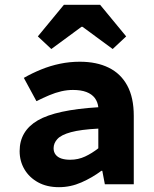

<svg xmlns="http://www.w3.org/2000/svg" viewBox="-20 -764 640 796"><path d="M224.4 12Q174.2 12 137.8 -8.1Q101.3 -28.2 81.4 -62Q61.4 -95.9 61.4 -137.6Q61.4 -220.9 136.6 -264.9Q211.9 -308.8 387.6 -319.4Q385.1 -341.6 373 -357.7Q360.8 -373.8 338.3 -382.5Q315.7 -391.1 282.4 -391.1Q258.5 -391.1 234.1 -385.5Q209.7 -379.9 184.4 -369.2Q159.1 -358.6 131.1 -344.6L78.8 -441.1Q113.1 -460.7 150.8 -476Q188.5 -491.4 228.6 -499.7Q268.6 -508.1 310.8 -508.1Q380.6 -508.1 430.6 -483.5Q480.7 -459 507.6 -409.3Q534.6 -359.6 534.6 -283.6V0H414.7L404.1 -55.9H400.4Q362.6 -27.6 317.6 -7.8Q272.7 12 224.4 12ZM270.9 -101.7Q304.1 -101.7 332.9 -115.2Q361.6 -128.7 387.6 -149.2V-230.8Q314.6 -227 274.2 -216Q233.8 -205 218 -187.8Q202.2 -170.5 202.2 -149.3Q202.2 -133.7 210.7 -122.8Q219.3 -111.8 234.7 -106.7Q250.1 -101.7 270.9 -101.7ZM192.8 -560.8 136.9 -613.1 245 -744.2H395L503.1 -613.1L447.2 -560.8L322 -652.9H318Z"/></svg>

Font: Source Code Pro ExtraLight
Style: Regular
Weight: 200
Monospace: yes
Designer: Paul D. Hunt, Teo Tuominen
Foundry: Adobe
Version: Version 1.026;hotconv 1.1.0;makeotfexe 2.6.0